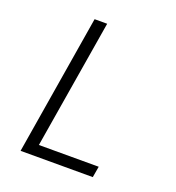

<svg xmlns="http://www.w3.org/2000/svg" viewBox="-133 -841 866 947"><g transform="rotate(20 300.0 -367.5)"><path d="M81 0 202 -735H268L156 -58H470L460 0Z"/></g></svg>

Font: Iosevka Curly LtExObl
Style: Regular
Weight: 300
Width: 7
Italic angle: -9°
Monospace: yes
Designer: Belleve Invis
Foundry: Belleve Invis
Version: Version 11.1.0; ttfautohint (v1.8.3)